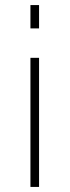

<svg xmlns="http://www.w3.org/2000/svg" viewBox="-20 -736 275 757"><path d="M134 -716V-624H100V-716ZM134 -508V1H100V-508Z"/></svg>

Font: Raleway ExtraLight
Style: Regular
Weight: 200
Designer: Matt McInerney, Pablo Impallari, Rodrigo Fuenzalida
Foundry: Matt McInerney, Pablo Impallari, Rodrigo Fuenzalida
Version: Version 4.026